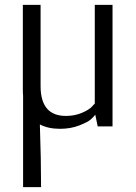

<svg xmlns="http://www.w3.org/2000/svg" viewBox="-20 -520 558 790"><path d="M75 250V-127Q74 -135 74 -151V-500H147V-166Q147 -43 251 -43Q287 -43 316.5 -55.5Q346 -68 358 -81L370 -94V-500H443V0H382L372 -48Q365 -39 353.5 -28.5Q342 -18 306.5 -4Q271 10 227 10Q178 10 144 -8Q149 135 149 250Z"/></svg>

Font: Arsenal
Style: Regular
Weight: 400
Designer: Andrij Shevchenko
Foundry: Stairsfor
Version: Version 2.001;PS 002.001;hotconv 1.0.88;makeotf.lib2.5.64775